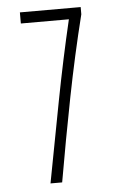

<svg xmlns="http://www.w3.org/2000/svg" viewBox="-48 -655 409 689"><g transform="rotate(-5 156.5 -310.5)"><path d="M106 0Q133 -143 161.5 -292Q190 -441 223 -581H50V-621H269V-595Q233 -451 203.5 -300.5Q174 -150 148 0Z"/></g></svg>

Font: Inconsolata ExtraCondensed Light
Style: Regular
Weight: 300
Width: 2
Monospace: yes
Designer: Raph Levien, Cyreal, Brenton Simpson
Foundry: Raph Levien, Cyreal, Google
Version: Version 3.100; ttfautohint (v1.8.4.7-5d5b)